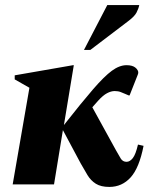

<svg xmlns="http://www.w3.org/2000/svg" viewBox="-20 -727 589 757"><path d="M30 0 96 -381 38 -414V-430L268 -470H271L232 -234Q302 -323 346.5 -374.5Q391 -426 421 -448Q451 -470 479 -470Q491 -470 499.5 -467.5Q508 -465 513 -461Q520 -456 523.5 -448.5Q527 -441 523 -432L491 -351H487L473 -357Q466 -360 456 -364Q446 -368 432 -368Q418 -368 402 -359.5Q386 -351 367 -330L344 -304L437 -135Q448 -115 456 -102Q464 -89 479 -89Q492 -89 503.5 -103.5Q515 -118 524 -157L546 -152Q529 -65 495 -27.5Q461 10 411 10Q378 10 358 -2.5Q338 -15 325 -36.5Q312 -58 298 -83L228 -214L193 0ZM311 -530 403 -707H529Q526 -692 518 -677Q510 -662 486 -644L336 -530Z"/></svg>

Font: Spectral ExtraBold
Style: Italic
Weight: 800
Italic angle: -10°
Designer: Jean-Baptiste Levee
Foundry: Production Type
Version: Version 2.001